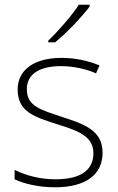

<svg xmlns="http://www.w3.org/2000/svg" viewBox="-20 -786 502 816"><path d="M361 -758V-766H315C288 -723 227 -653 185 -613V-606H214C266 -648 328 -715 361 -758ZM416 -137C416 -235 332 -260 241 -290C156 -319 94 -333 94 -407C94 -472 149 -505 240 -505C292 -505 350 -492 388 -474L403 -508C359 -526 304 -540 241 -540C127 -540 55 -490 55 -406C55 -310 127 -289 223 -258C314 -230 377 -206 377 -135C377 -67 329 -24 215 -24C153 -24 92 -39 42 -64V-24C80 -6 141 10 214 10C346 10 416 -45 416 -137Z"/></svg>

Font: Noto Sans Canadian Aboriginal ExtraLight
Style: Regular
Weight: 200
Designer: Monotype Design Team, Typotheque's Kevin King
Foundry: Monotype Imaging Inc.
Version: Version 2.004